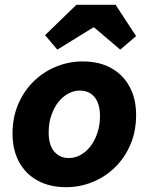

<svg xmlns="http://www.w3.org/2000/svg" viewBox="-20 -765 640 797"><path d="M255 12Q186 12 136 -15.5Q86 -43 59 -93Q32 -143 32 -210Q32 -278 56 -333.5Q80 -389 121 -428.5Q162 -468 214.5 -489Q267 -510 323 -510Q392 -510 441.5 -482.5Q491 -455 518 -405Q545 -355 545 -288Q545 -220 521.5 -165Q498 -110 457 -70Q416 -30 363.5 -9Q311 12 255 12ZM266 -109Q291 -109 314 -121.5Q337 -134 355 -157Q373 -180 384 -212.5Q395 -245 395 -283Q395 -335 372.5 -362Q350 -389 311 -389Q287 -389 263.5 -376.5Q240 -364 222 -341Q204 -318 193 -286Q182 -254 182 -215Q182 -163 205 -136Q228 -109 266 -109ZM218 -559 167 -619 297 -745H460L545 -615L479 -559L371 -651H367Z"/></svg>

Font: Source Code Pro ExtraLight ExtraBold
Style: Italic
Weight: 800
Italic angle: -11°
Monospace: yes
Version: Version 1.016;hotconv 1.0.116;makeotfexe 2.5.65601